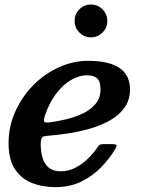

<svg xmlns="http://www.w3.org/2000/svg" viewBox="-20 -796 609 830"><path d="M373 -634.5Q402.5 -634.5 423.2 -655.5Q444 -676.5 444 -705.5Q444 -735 423.2 -755.8Q402.5 -776.5 373 -776.5Q344 -776.5 323.2 -755.8Q302.5 -735 302.5 -705.5Q302.5 -676.5 323.2 -655.5Q344 -634.5 373 -634.5ZM17 -176Q17 -108 43.5 -66.5Q70 -25 116 -6Q162 13 220 13Q282.5 13 331.8 -11.2Q381 -35.5 417.8 -73.5Q454.5 -111.5 478.5 -152.5Q486 -165.5 483 -169.2Q480 -173 463 -173H430Q417 -173 412.2 -170.8Q407.5 -168.5 403 -161.5Q384.5 -134 360 -110Q335.5 -86 305.8 -70.8Q276 -55.5 242.5 -55.5Q197.5 -55.5 176.8 -86.8Q156 -118 156 -173.5Q156 -193 161 -200.2Q166 -207.5 180.5 -208.5Q222.5 -211.5 271 -218.8Q319.5 -226 367.5 -239.5Q415.5 -253 455 -275.2Q494.5 -297.5 518.2 -330.5Q542 -363.5 542 -409.5Q542 -471 496.8 -502Q451.5 -533 361 -533Q295.5 -533 233.8 -504.8Q172 -476.5 123.2 -427Q74.5 -377.5 45.8 -313Q17 -248.5 17 -176ZM190 -266.5Q173 -264.5 170.8 -271.5Q168.5 -278.5 174 -295.5Q191.5 -348.5 220.2 -387.8Q249 -427 284.8 -448.8Q320.5 -470.5 356.5 -470.5Q386 -470.5 400.2 -457.2Q414.5 -444 414.5 -409.5Q414.5 -373 393.8 -347.8Q373 -322.5 339.5 -306.2Q306 -290 266.8 -280.5Q227.5 -271 190 -266.5Z"/></svg>

Font: Besley SemiBold
Style: Italic
Weight: 600
Italic angle: -13°
Designer: Owen Earl
Foundry: indestructible type*
Version: Version 2.001